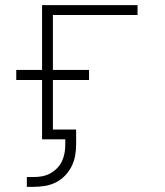

<svg xmlns="http://www.w3.org/2000/svg" viewBox="-20 -540 640 744"><path d="M110 184H84V146H110Q127 146 143.5 143Q160 140 174.5 132Q189 124 201 112Q213 100 220 85Q227 70 230 53.5Q233 37 233 20V0H143V-230H43V-269H143V-520H513V-482H185V-269H325V-230H185V-38H275V20Q275 42 271 64Q267 86 257 105.5Q247 125 231.5 141Q216 157 196 167Q176 177 154 180.5Q132 184 110 184Z"/></svg>

Font: Iosevka SS04 XLt Ex
Style: Regular
Weight: 200
Width: 7
Monospace: yes
Designer: Belleve Invis
Foundry: Belleve Invis
Version: Version 19.0.0; ttfautohint (v1.8.4)